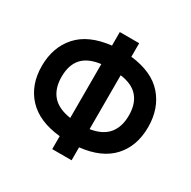

<svg xmlns="http://www.w3.org/2000/svg" viewBox="-176 -938 1135 1142"><g transform="rotate(30 391.5 -367.0)"><path d="M327 -54Q178 -69 102 -151.5Q26 -234 26 -363Q26 -491 100.5 -575Q175 -659 327 -676V-769H460V-676Q609 -659 682.5 -575Q756 -491 756 -363Q756 -233 681.5 -151.5Q607 -70 460 -54V35H327ZM460 -179Q543 -192 582.5 -239.5Q622 -287 622 -366Q622 -445 582.5 -491.5Q543 -538 460 -549ZM327 -549Q241 -538 200.5 -492.5Q160 -447 160 -366Q160 -286 200.5 -239Q241 -192 327 -179Z"/></g></svg>

Font: Oxford Sans
Style: Bold
Weight: 700
Designer: Matt McInerney, Pablo Impallari, Rodrigo Fuenzalida
Foundry: Matt McInerney, Pablo Impallari, Rodrigo Fuenzalida
Version: Version 3.000g; ttfautohint (v1.5) -l 8 -r 28 -G 28 -x 14 -D